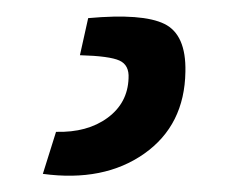

<svg xmlns="http://www.w3.org/2000/svg" viewBox="-20 20 276 233"><path d="M77 87 87 42Q153 36 179.5 49Q206 62 205 107Q204 172 155 206.5Q106 241 32 231L48 180Q86 181 110.5 163Q135 145 136 115Q137 99 125 93.5Q113 88 77 87Z"/></svg>

Font: Exo 2.0 Medium
Style: Regular
Weight: 500
Designer: Natanael Gama
Version: Version 1.001;PS 001.001;hotconv 1.0.70;makeotf.lib2.5.58329